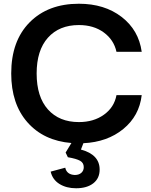

<svg xmlns="http://www.w3.org/2000/svg" viewBox="-20 -758 810 1027"><path d="M387 249Q335 249 298 226Q261 203 251 160L329 139Q337 176 380 178Q402 178 415 166.5Q428 155 428 136Q428 113 408.5 102Q389 91 343 83L331 58L362 7Q214 -5 127 -103.5Q40 -202 40 -365Q40 -539 138.5 -638.5Q237 -738 402 -738Q539 -738 630.5 -667.5Q722 -597 738 -481H603Q589 -545 535 -584.5Q481 -624 402 -624Q297 -624 236.5 -556.5Q176 -489 176 -365Q176 -240 236.5 -172.5Q297 -105 402 -105Q481 -105 536 -144.5Q591 -184 603 -249H738Q725 -138 639.5 -68Q554 2 426 8L413 42Q513 69 513 149Q513 196 479 222.5Q445 249 387 249Z"/></svg>

Font: Mona Sans SemiBold
Style: Regular
Weight: 600
Designer: Deni Anggara
Foundry: GitHub
Version: Version 2.000;Glyphs 3.2.3 (3260)